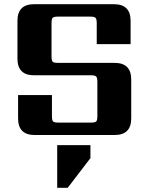

<svg xmlns="http://www.w3.org/2000/svg" viewBox="-20 -642 708 913"><path d="M443 -90V-253Q443 -272 437.5 -278Q432 -284 412 -284H142Q63 -284 63 -363V-543Q63 -622 142 -622H522Q601 -622 601 -543V-432H440V-532Q440 -552 434 -557.5Q428 -563 409 -563H256Q236 -563 230.5 -557.5Q225 -552 225 -532V-374Q225 -354 230.5 -348.5Q236 -343 256 -343H525Q604 -343 604 -264V-79Q604 0 525 0H145Q66 0 66 -79V-190H227V-90Q227 -70 232.5 -64.5Q238 -59 258 -59H412Q432 -59 437.5 -64.5Q443 -70 443 -90ZM252 251V48H410V110L302 251Z"/></svg>

Font: Sarpanch
Style: Bold
Weight: 700
Designer: Manushi Parikh (Devanagari and Latin), Jyotish Sonowal (Devanagari)
Foundry: Indian Type Foundry
Version: Version 2.004;PS 1.0;hotconv 1.0.78;makeotf.lib2.5.61930; tt